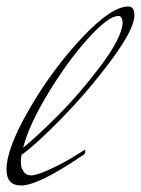

<svg xmlns="http://www.w3.org/2000/svg" viewBox="-38 -554 433 590"><path d="M27 16Q-18 16 -18 -33Q-18 -98 52.5 -219.5Q123 -341 213.5 -437.5Q304 -534 356 -534Q375 -534 375 -507Q375 -465 304.5 -370Q234 -275 153 -192Q72 -109 28 -78Q26 -62 26 -56.5Q26 -51 27 -44Q28 -37 35 -26Q42 -15 58.5 -15Q75 -15 117 -34.5Q159 -54 191 -74L223 -94Q224 -92 224 -86Q224 -80 215 -76Q80 16 27 16ZM339 -483Q338 -505 326 -505Q295 -505 232 -435Q169 -365 110 -267.5Q51 -170 33 -100Q75 -134 141 -200Q207 -266 271 -351Q335 -436 339 -483Z"/></svg>

Font: Mr De Haviland
Style: Regular
Weight: 400
Designer: Alejandro Paul
Foundry: Alejandro Paul
Version: Version 1.000